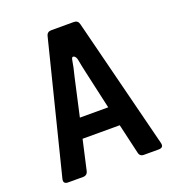

<svg xmlns="http://www.w3.org/2000/svg" viewBox="-132 -836 865 942"><g transform="rotate(-20 300.0 -365.0)"><path d="M64 0Q36 0 43 -27L214 -709Q219 -730 241 -730H358Q380 -730 385 -709L557 -27Q564 0 536 0H459Q437 0 433 -22L397 -177H203L168 -22Q163 0 141 0ZM226 -279H374L330 -475Q325 -496 321.5 -514Q318 -532 315 -548Q311 -566 301 -570.5Q291 -575 288 -560Q285 -541 280.5 -520Q276 -499 270 -476Z"/></g></svg>

Font: Pitagon Sans Mono
Style: Bold
Weight: 700
Monospace: yes
Designer: Travis Tran
Foundry: Pitagon
Version: Version 1.001; ttfautohint (v1.8.4.7-5d5b);gftools[0.9.26]